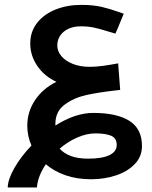

<svg xmlns="http://www.w3.org/2000/svg" viewBox="-20 -556 640 806"><path d="M112 55Q94.5 14.5 94.5 -27.5Q94.5 -87.5 127.5 -136.2Q160.5 -185 217 -212.5Q166.5 -235.5 136.8 -279Q107 -322.5 107 -373.5Q107 -423.5 136 -460.2Q165 -497 213.8 -516.2Q262.5 -535.5 320.5 -535.5Q370.5 -535.5 406.2 -527.2Q442 -519 478.5 -505.5L499.5 -498.5L493.5 -484Q470.5 -427.5 464.5 -415L432 -424.5Q397 -435.5 373 -440.5Q349 -445.5 319 -445.5Q289 -445.5 266.5 -434.8Q244 -424 232.2 -405.8Q220.5 -387.5 220.5 -365Q220.5 -341.5 237.2 -321Q254 -300.5 285 -288Q316 -275.5 356.5 -275.5Q382.5 -275.5 411.8 -279.5Q441 -283.5 476 -290L484.5 -178.5L470.5 -177Q394 -168.5 342.2 -157Q290.5 -145.5 251.5 -116.8Q212.5 -88 212.5 -36V-29Q296 -82 371.5 -82Q470 -82 523 -48.8Q576 -15.5 576 57Q576 101.5 545.5 133Q515 164.5 466.2 180.5Q417.5 196.5 363 196.5Q303 196.5 255 179.8Q207 163 172.5 133.5Q138.5 183.5 135 231H12.5Q13 197.5 40.2 149.5Q67.5 101.5 112 55ZM350 110Q409 110 439.5 95.2Q470 80.5 470 52.5Q470 24 446.8 14Q423.5 4 380.5 4Q344 4 304.5 21.2Q265 38.5 230.5 68Q247 87 276.5 98.5Q306 110 350 110Z"/></svg>

Font: JuliaMono SemiBoldItalic
Style: Regular
Weight: 600
Italic angle: -9°
Monospace: yes
Designer: cormullion
Foundry: corm
Version: Version 0.049; ttfautohint (v1.8.4)